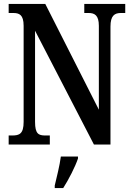

<svg xmlns="http://www.w3.org/2000/svg" viewBox="-20 -734 670 975"><path d="M24 0H233V-46H210C176 -46 158 -54 158 -115V-578L457 0H541V-599C541 -655 562 -668 594 -668H616V-714H408V-668H430C460 -668 482 -657 482 -603V-177L210 -714H24V-668H47C77 -668 100 -660 100 -603V-115C100 -54 78 -46 42 -46H24ZM258 208V221H301C328 179 362 113 376 71V61H289C283 108 268 165 258 208Z"/></svg>

Font: Noto Serif Armenian ExtraCondensed SemiBold
Style: Regular
Weight: 600
Width: 2
Designer: Monotype Design Team
Foundry: Monotype Imaging Inc.
Version: Version 2.008